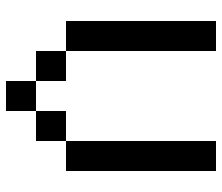

<svg xmlns="http://www.w3.org/2000/svg" viewBox="-70 -670 740 640"><g transform="rotate(90 300.0 -350.0)"><path d="M350 -100V0H250V-100H150V-200H50V-700H150V-200H250V-100H350V-200H450V-700H550V-200H450V-100Z"/></g></svg>

Font: Matrix Sans
Style: Regular
Weight: 400
Designer: Brad Neil
Version: Version 1.100